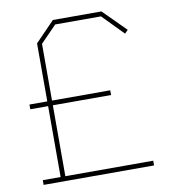

<svg xmlns="http://www.w3.org/2000/svg" viewBox="-82 -808 784 880"><g transform="rotate(-10 309.5 -368.5)"><path d="M50 0V-22H133V-352H50V-374H133V-644L223 -737H449L553 -633L538 -618L443 -715H230L155 -638V-374H426V-352H155V-22H564V0Z"/></g></svg>

Font: Tomorrow Thin
Style: Regular
Weight: 250
Designer: Tony de Marco, Monica Rizzolli
Foundry: Just in Type
Version: Version 2.002